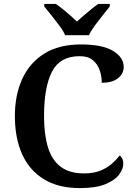

<svg xmlns="http://www.w3.org/2000/svg" viewBox="-20 -951 690 981"><path d="M388 10Q277 10 203 -36Q129 -82 92.5 -164.5Q56 -247 56 -358Q56 -466 94 -548.5Q132 -631 207 -677.5Q282 -724 393 -724Q503 -724 557.5 -691Q612 -658 612 -609Q612 -574 582.5 -551Q553 -528 500 -528Q500 -560 489.5 -591.5Q479 -623 454.5 -643.5Q430 -664 387 -664Q286 -664 245.5 -584.5Q205 -505 205 -358Q205 -264 225 -198.5Q245 -133 290 -99Q335 -65 409 -65Q458 -65 492.5 -79Q527 -93 551 -114Q575 -135 592 -157Q600 -151 605 -140Q610 -129 610 -115Q610 -88 588.5 -59Q567 -30 518.5 -10Q470 10 388 10ZM313 -771Q303 -794 283 -820.5Q263 -847 242.5 -873Q222 -899 206 -918V-931H265Q289 -915 320 -888.5Q351 -862 373 -841Q388 -855 407.5 -871.5Q427 -888 446.5 -904Q466 -920 482 -931H541V-918Q526 -899 505 -873Q484 -847 464.5 -820.5Q445 -794 434 -771Z"/></svg>

Font: Noto Nastaliq Urdu SemiBold
Style: Regular
Weight: 600
Version: Version 3.007